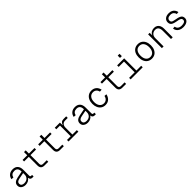

<svg xmlns="http://www.w3.org/2000/svg" viewBox="684 -2963 5232 5232"><g transform="rotate(-45 3300.0 -347.5)"><path d="M231 12Q181 12 141.5 -6Q102 -24 79.5 -56Q57 -88 57 -131Q57 -196 99.5 -233.5Q142 -271 223 -287L411 -324Q411 -404 377.5 -441.5Q344 -479 280 -479Q219 -479 184 -450Q149 -421 137 -368L67 -374Q82 -451 137 -496.5Q192 -542 280 -542Q374 -542 425.5 -486Q477 -430 477 -326V-105Q477 -78 486 -68.5Q495 -59 514 -59H547V0Q541 1 529 1.5Q517 2 506 2Q465 2 441.5 -17Q418 -36 412 -83Q390 -42 341.5 -15Q293 12 231 12ZM237 -47Q320 -47 365.5 -92.5Q411 -138 411 -208V-266L237 -232Q180 -221 153.5 -198Q127 -175 127 -137Q127 -94 156 -70.5Q185 -47 237 -47Z M971 0Q832 0 832 -135V-471H653V-530H832V-654H898V-530H1113V-471H898V-133Q898 -59 970 -59H1113V0Z M1571 0Q1432 0 1432 -135V-471H1253V-530H1432V-654H1498V-530H1713V-471H1498V-133Q1498 -59 1570 -59H1713V0Z M1893 0V-59H2036V-471H1893V-530H2091L2096 -419Q2125 -530 2229 -530H2333V-469H2228Q2169 -469 2135.5 -429Q2102 -389 2102 -323V-59H2273V0Z M2631 12Q2581 12 2541.5 -6Q2502 -24 2479.5 -56Q2457 -88 2457 -131Q2457 -196 2499.5 -233.5Q2542 -271 2623 -287L2811 -324Q2811 -404 2777.5 -441.5Q2744 -479 2680 -479Q2619 -479 2584 -450Q2549 -421 2537 -368L2467 -374Q2482 -451 2537 -496.5Q2592 -542 2680 -542Q2774 -542 2825.5 -486Q2877 -430 2877 -326V-105Q2877 -78 2886 -68.5Q2895 -59 2914 -59H2947V0Q2941 1 2929 1.5Q2917 2 2906 2Q2865 2 2841.5 -17Q2818 -36 2812 -83Q2790 -42 2741.5 -15Q2693 12 2631 12ZM2637 -47Q2720 -47 2765.5 -92.5Q2811 -138 2811 -208V-266L2637 -232Q2580 -221 2553.5 -198Q2527 -175 2527 -137Q2527 -94 2556 -70.5Q2585 -47 2637 -47Z M3314 12Q3240 12 3187 -23.5Q3134 -59 3105.5 -121.5Q3077 -184 3077 -265Q3077 -346 3105.5 -408.5Q3134 -471 3187 -506.5Q3240 -542 3314 -542Q3401 -542 3457 -493Q3513 -444 3530 -360L3461 -356Q3447 -414 3408.5 -446.5Q3370 -479 3314 -479Q3236 -479 3191 -422Q3146 -365 3146 -265Q3146 -166 3191 -108.5Q3236 -51 3314 -51Q3370 -51 3410.5 -85.5Q3451 -120 3464 -185L3533 -180Q3516 -94 3458.5 -41Q3401 12 3314 12Z M3971 0Q3832 0 3832 -135V-471H3653V-530H3832V-654H3898V-530H4113V-471H3898V-133Q3898 -59 3970 -59H4113V0Z M4287 0V-59H4502V-471H4297V-530H4568V-59H4753V0ZM4496 -618V-707H4566V-618Z M5100 12Q5028 12 4975 -22Q4922 -56 4893.5 -118Q4865 -180 4865 -265Q4865 -350 4893.5 -412Q4922 -474 4975 -508Q5028 -542 5100 -542Q5172 -542 5224.5 -508Q5277 -474 5306 -412Q5335 -350 5335 -265Q5335 -180 5306 -118Q5277 -56 5224.5 -22Q5172 12 5100 12ZM5100 -51Q5178 -51 5222 -108.5Q5266 -166 5266 -265Q5266 -365 5222 -422Q5178 -479 5100 -479Q5021 -479 4977.5 -422Q4934 -365 4934 -265Q4934 -166 4977.5 -108.5Q5021 -51 5100 -51Z M5491 0V-530H5551L5553 -428Q5573 -485 5621 -513.5Q5669 -542 5727 -542Q5788 -542 5828.5 -515Q5869 -488 5889 -442.5Q5909 -397 5909 -341V0H5843V-317Q5843 -395 5812 -439Q5781 -483 5713 -483Q5645 -483 5601 -439Q5557 -395 5557 -317V0Z M6310 12Q6242 12 6192.5 -11.5Q6143 -35 6115 -74.5Q6087 -114 6083 -163L6152 -168Q6158 -114 6198.5 -82.5Q6239 -51 6310 -51Q6377 -51 6413 -72Q6449 -93 6449 -135Q6449 -160 6437.5 -177Q6426 -194 6393 -206.5Q6360 -219 6294 -230Q6217 -243 6174.5 -263.5Q6132 -284 6115.5 -313.5Q6099 -343 6099 -385Q6099 -454 6150 -498Q6201 -542 6295 -542Q6358 -542 6402 -519.5Q6446 -497 6471.5 -459Q6497 -421 6505 -376L6436 -370Q6428 -416 6392.5 -447.5Q6357 -479 6294 -479Q6231 -479 6199 -453Q6167 -427 6167 -385Q6167 -355 6180 -337Q6193 -319 6224.5 -308Q6256 -297 6311 -288Q6391 -276 6436 -256Q6481 -236 6499 -207Q6517 -178 6517 -135Q6517 -65 6460 -26.5Q6403 12 6310 12Z"/></g></svg>

Font: Geist Mono Light
Style: Regular
Weight: 300
Monospace: yes
Designer: Basement.studio, Andrés Briganti, Mateo Zaragoza
Foundry: Basement.studio, Vercel, Andrés Briganti, Guido Ferreyra, Mateo Zaragoza
Version: Version 1.500; ttfautohint (v1.8.4.7-5d5b)